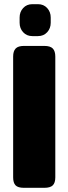

<svg xmlns="http://www.w3.org/2000/svg" viewBox="-20 -900 328 920"><path d="M74 -791V-816Q74 -843 91 -861.5Q108 -880 135 -880H162Q189 -880 206 -861.5Q223 -843 223 -816V-791Q223 -764 206 -745.5Q189 -727 162 -727H135Q108 -727 91 -745.5Q74 -764 74 -791ZM43 -50V-629Q43 -655 55 -667.5Q67 -680 95 -680H192Q221 -680 233 -667.5Q245 -655 245 -629V-50Q245 -24 233 -12Q221 0 192 0H95Q66 0 54.5 -12Q43 -24 43 -50Z"/></svg>

Font: Mitr SemiBold
Style: Regular
Weight: 600
Designer: Thanarat Vachiruckul
Foundry: Cadson Demak
Version: Version 1.003